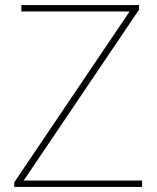

<svg xmlns="http://www.w3.org/2000/svg" viewBox="-20 -734 618 754"><path d="M538 0H36V-18L489 -689H64V-714H526V-696L73 -25H538Z"/></svg>

Font: Noto Sans Devanagari Thin
Style: Regular
Weight: 100
Designer: Jelle Bosma - Monotype Design Team
Foundry: Monotype Imaging Inc.
Version: Version 2.004; ttfautohint (v1.8.4.7-5d5b)